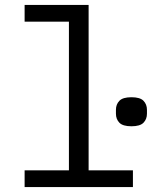

<svg xmlns="http://www.w3.org/2000/svg" viewBox="-20 -760 640 780"><path d="M80 -68H260V-672H80V-740H340V-68H520V0H80ZM451 -298V-314Q451 -336 465 -350.5Q479 -365 514 -365Q549 -365 563 -350.5Q577 -336 577 -314V-298Q577 -276 563 -261.5Q549 -247 514 -247Q479 -247 465 -261.5Q451 -276 451 -298Z"/></svg>

Font: IBM Plaex Mono
Style: Regular
Weight: 400
Designer: Mike Abbink, Paul van der Laan, Pieter van Rosmalen
Foundry: Bold Monday
Version: Version 2.003